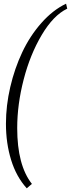

<svg xmlns="http://www.w3.org/2000/svg" viewBox="-20 -770 384 1040"><path d="M337.9 -750 344.2 -723.1Q269.5 -687.5 206.3 -581.1Q143.1 -474.6 108.2 -339.4Q73.2 -204.1 73.2 -76.2Q73.2 125 152.8 226.1L125 250Q68.4 187.5 40.3 96.7Q12.2 5.9 12.2 -100.1Q12.2 -197.8 35.6 -298.6Q59.1 -399.4 100.6 -487.3Q142.1 -575.2 203.9 -645.3Q265.6 -715.3 337.9 -750Z"/></svg>

Font: Lobster Two
Style: Italic
Weight: 400
Designer: Pablo Impallari
Foundry: Pablo Impallari. www.impallari.com
Version: Version 1.006